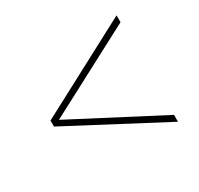

<svg xmlns="http://www.w3.org/2000/svg" viewBox="-110 -733 779 750"><g transform="rotate(-30 279.5 -358.0)"><path d="M494 -118 65 -344V-371L494 -598V-567L95 -357L494 -149Z"/></g></svg>

Font: Noto Serif Armenian Thin
Style: Regular
Weight: 250
Version: Version 2.007